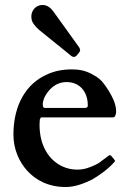

<svg xmlns="http://www.w3.org/2000/svg" viewBox="-20 -739 528 772"><path d="M447 -290C447 -304 444 -318 438 -334C425.8 -362.4 408.3 -389.6 390 -412C372.5 -429.5 363.1 -433.1 344 -444C323.5 -454.2 301.1 -460 270 -460C233 -460 200 -454 170 -440C86.1 -404 34 -317.6 34 -198C34 -137.5 57.8 -87.7 89 -53C122.9 -15.3 174.4 13 244 13C283.8 13 322.1 -3.1 352 -18C383.7 -36.7 418 -61.9 441 -89C442 -90 443 -91 443 -92C439.2 -95.8 439.7 -99.7 434 -104C432.3 -106.5 426.3 -115 422 -115C421 -115 420 -115 418 -114C409 -107 400 -100 391 -94C382 -86 372 -80 361 -75C340.3 -65.6 319.5 -57 291 -57C270 -57 251 -61 233 -69C175.9 -94.4 139 -154.2 139 -237C139 -246 140 -253 140 -258C142 -264 144 -267 147 -267H435C443.4 -267 447 -281.4 447 -290ZM152 -320C152 -327 154 -336 158 -346C173.5 -376.9 201.5 -409 248 -409C301.2 -409 333 -369.2 333 -316C334 -309 330 -305 321 -305H161C153.4 -305 152 -311.6 152 -320ZM106 -673C106 -661 109 -650 116 -642C123 -632 130 -625 137 -619L268 -513C271 -511 275 -510 278 -510C282.3 -510 289.5 -516 291 -519L299 -529C300 -530 301 -532 302 -534V-537C302 -542 299.7 -545.5 298 -549L196 -691C185.5 -706 170.7 -719 151 -719C125.6 -719 106 -698.2 106 -673Z"/></svg>

Font: fbb
Style: Bold
Weight: 400
Designer: David J. Perry, Michael Sharpe
Version: Version 1.045